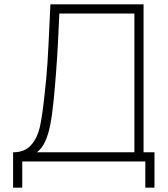

<svg xmlns="http://www.w3.org/2000/svg" viewBox="-20 -740 768 880"><path d="M40 -42Q93.5 -42 122.2 -74.8Q151 -107.5 161.8 -154.2Q172.5 -201 181 -277.5L184 -304Q193 -380.5 197.5 -450.8Q202 -521 207 -634Q208 -655 209 -676.5Q210 -698 211 -720H638V-42H688V120H646V0H82V120H40ZM149 -42H596V-678H252Q248 -589.5 245.5 -541Q238 -401.5 226 -282Q219.5 -215.5 210.8 -170Q202 -124.5 187.2 -92Q172.5 -59.5 149 -42Z"/></svg>

Font: Manrope
Style: Regular
Weight: 400
Designer: Mikhail Sharanda
Foundry: Mikhail Sharanda
Version: Version 4.503